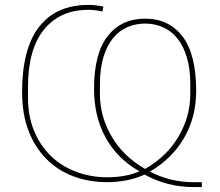

<svg xmlns="http://www.w3.org/2000/svg" viewBox="-20 -730 897 782"><path d="M802 32H770Q716 32 666 19.5Q616 7 569 -19Q531 -2 492.5 5Q454 12 417 12Q342 12 278.5 -12Q215 -36 168.5 -83Q122 -130 96 -198Q70 -266 70 -355Q70 -532 139.5 -621Q209 -710 340 -710Q357 -710 373.5 -708Q390 -706 401 -703L397 -683Q386 -686 371 -688Q356 -690 340 -690Q225 -690 159.5 -610Q94 -530 94 -375V-333Q94 -256 119.5 -195.5Q145 -135 188.5 -93.5Q232 -52 291 -30Q350 -8 417 -8Q492 -8 548 -32Q457 -84 410 -170Q363 -256 363 -368Q363 -512 418.5 -583Q474 -654 571 -654Q668 -654 723.5 -581.5Q779 -509 779 -359Q779 -254 730.5 -169.5Q682 -85 591 -31Q673 12 768 12H802ZM387 -346Q387 -256 434.5 -174.5Q482 -93 571 -42Q660 -93 707.5 -174.5Q755 -256 755 -346V-388Q755 -450 741 -496.5Q727 -543 702.5 -573.5Q678 -604 644 -619Q610 -634 571 -634Q532 -634 498 -619Q464 -604 439.5 -573.5Q415 -543 401 -496.5Q387 -450 387 -388Z"/></svg>

Font: IBM Plex Serif Thin
Style: Regular
Weight: 100
Designer: Mike Abbink, Paul van der Laan, Pieter van Rosmalen
Foundry: Bold Monday
Version: Version 3.001